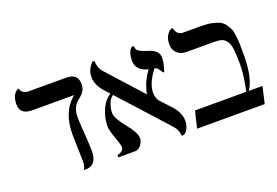

<svg xmlns="http://www.w3.org/2000/svg" viewBox="-84 -823 1555 1077"><g transform="rotate(-20 693.5 -284.5)"><path d="M331.1 -291Q331.1 -256.8 336.4 -188.5Q341.8 -120.1 341.8 -85Q341.8 1 273.9 1H263.2Q275.4 -17.1 274.9 -48.8Q274.9 -82 272.9 -133.5Q271 -185.1 271 -207Q271 -346.2 356 -413.1H107.9Q32.7 -413.1 33.2 -474.1Q33.2 -495.1 37.6 -510.5Q42 -525.9 48.1 -533.9Q54.2 -542 60.1 -546.9Q65.9 -551.8 70.3 -553.2L75.2 -554.2Q84 -520 124 -520H346.2Q416 -520 416 -458Q416 -435.1 407 -419.4Q397.9 -403.8 386 -393.8Q374 -383.8 361.6 -372.8Q349.1 -361.8 340.1 -341.3Q331.1 -320.8 331.1 -291Z M891.1 -441.9Q891.1 -427.7 887 -408Q882.8 -388.2 878.4 -374Q874 -359.9 872.1 -359.9Q868.2 -359.9 856 -379.4Q843.8 -398.9 830.1 -399.9Q775.9 -329.1 775.9 -273.9Q775.9 -248.5 788.6 -225.6L854 -154.8Q892.1 -110.8 892.1 -64.9Q892.1 -38.1 879.6 -14.6Q867.2 8.8 845.2 8.8Q842.3 -28.3 818.8 -54.2L560.5 -339.4Q540 -325.2 530.5 -297.1Q521 -269 521 -244.1Q521 -214.4 570.6 -153.6Q620.1 -92.8 620.1 -62Q620.1 -38.1 604.5 -19Q588.9 0 570.8 0H470.2Q468.3 -3.9 467.8 -5.9Q467.8 -12.7 475.1 -15.1Q487.3 -17.1 497.6 -26.6Q507.8 -36.1 507.8 -46.9Q507.8 -60.1 489.5 -110.6Q471.2 -161.1 471.2 -184.1Q471.2 -229 490.2 -276.9Q509.3 -324.7 549.3 -351.6L519 -384.8Q481 -428.7 481 -475.1Q481 -517.1 515.1 -554.2H527.8Q528.8 -512.2 553.2 -484.9L738.8 -278.8L740.2 -277.8Q756.8 -354 797.9 -405.8Q726.1 -423.8 726.1 -481.9Q726.1 -512.7 734.1 -531.7Q742.2 -550.8 750.5 -555.2L758.8 -559.1Q765.6 -554.2 765.9 -544.7Q766.1 -535.2 778.1 -526.1Q790 -517.1 827.1 -504.9Q891.1 -487.8 891.1 -441.9Z M1156.7 -533.2Q1192.9 -533.2 1219.5 -527.6Q1246.1 -522 1263.9 -513.9Q1281.7 -505.9 1293.9 -488.5Q1306.2 -471.2 1313 -456.5Q1319.8 -441.9 1323 -412.4Q1326.2 -382.8 1326.7 -362.3Q1327.1 -341.8 1327.1 -301.8Q1327.1 -161.6 1284.2 -100.1H1365.7L1342.8 0H939L962.9 -100.1H1269Q1289.1 -192.9 1289.1 -255.9Q1289.1 -314.9 1284.9 -347.9Q1280.8 -380.9 1267.3 -398.4Q1253.9 -416 1236.8 -420.4Q1219.7 -424.8 1186 -424.8H1031.7Q995.6 -424.8 974.9 -444.8Q954.1 -464.8 954.1 -496.8Q954.1 -528.8 966.6 -549.3Q979 -569.8 990.7 -574.2L1002.9 -578.1Q1012.7 -533.2 1049.8 -533.2Z"/></g></svg>

Font: Linux Biolinum
Style: Bold
Weight: 700
Designer: Philipp H. Poll
Foundry: Philipp H. Poll
Version: Version 1.3.2 ; ttfautohint (v0.9)